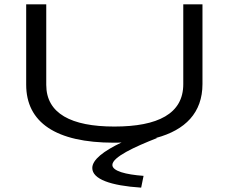

<svg xmlns="http://www.w3.org/2000/svg" viewBox="-20 -643 1040 880"><path d="M502 11C514 11 526 11 537 10C455 49 403 89 403 127C403 178 487 208 627 217L638 163C556 157 495 141 495 113C495 77 597 30 699 -10L696 -11C829 -47 908 -126 908 -258V-623H820V-257C820 -122 704 -63 504 -63C306 -63 192 -123 192 -254V-623H100V-255C100 -82 236 11 502 11Z"/></svg>

Font: Inconsolata UltraExpanded
Style: Regular
Weight: 400
Width: 9
Monospace: yes
Designer: Raph Levien, Cyreal, Brenton Simpson
Foundry: Raph Levien, Cyreal, Google
Version: Version 3.100